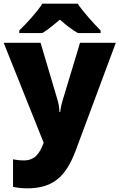

<svg xmlns="http://www.w3.org/2000/svg" viewBox="-21 -786 651 1046"><path d="M402 -766H210C180 -720 122 -656 84 -620V-606H210C245 -628 270 -649 305 -679C340 -649 368 -626 403 -606H527V-620C493 -654 433 -720 402 -766ZM-1 -553 217 -8 215 -3C196 45 172 88 109 88C86 88 64 85 50 82V232C69 236 93 240 128 240C273 240 340 170 391 35L610 -553H415L319 -235C315 -222 310 -202 307 -176H303C302 -197 298 -222 294 -236L200 -553Z"/></svg>

Font: Noto Sans Thai Looped Black
Style: Regular
Weight: 900
Designer: Sasikarn Vongin, Ben Mitchell
Foundry: The Fontpad Ltd
Version: Version 1.001